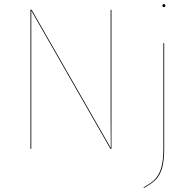

<svg xmlns="http://www.w3.org/2000/svg" viewBox="-20 -728 947 939"><path d="M525 0H520L133 -676V-565V0H129V-680H135L522 -4L521 -143V-680H525ZM783 -2Q783 57 773 92.5Q763 128 742.5 149.5Q722 171 684 191L682 188Q719 169 739 147.5Q759 126 769 91Q779 56 779 -2V-517H783ZM789 -700Q789 -698 787 -695.5Q785 -693 782 -693Q778 -693 776 -695.5Q774 -698 774 -700Q774 -703 776 -705.5Q778 -708 782 -708Q785 -708 787 -705.5Q789 -703 789 -700Z"/></svg>

Font: FiraGO Four
Style: Regular
Weight: 100
Designer: bBox Type
Foundry: bBox Type GmbH
Version: Version 1.001